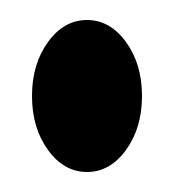

<svg xmlns="http://www.w3.org/2000/svg" viewBox="-20 -162 175 192"><path d="M12 -66Q12 -98 28 -120Q44 -142 67 -142Q90 -142 106 -120Q122 -98 122 -66Q122 -34 106 -12Q90 10 67 10Q44 10 28 -12Q12 -34 12 -66Z"/></svg>

Font: Reclame
Style: Regular
Weight: 400
Designer: Peter Wiegel
Foundry: Peter Wiegel
Version: Version 1.000